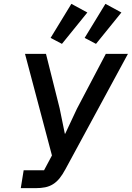

<svg xmlns="http://www.w3.org/2000/svg" viewBox="-20 -978 685 998"><path d="M103 -93H209L250 -170L110 -698H219L290 -415L317 -283H319L380 -413L530 -698H645L321 -100Q305 -70 289.5 -51Q274 -32 255.5 -20.5Q237 -9 215 -4.5Q193 0 165 0H88ZM302 -750 243 -781 351 -958 434 -913ZM479 -750 420 -781 528 -958 611 -913Z"/></svg>

Font: IBM Plex Mono Medium
Style: Italic
Weight: 500
Italic angle: -9°
Monospace: yes
Designer: Mike Abbink, Paul van der Laan, Pieter van Rosmalen
Foundry: Bold Monday
Version: Version 2.3